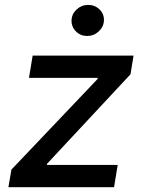

<svg xmlns="http://www.w3.org/2000/svg" viewBox="-20 -776 592 796"><path d="M14.9 0 27.3 -72.8 384.2 -448.2 385.7 -453.1H100.1L115.4 -545.5H533.7L521 -468L175.4 -97.3L174 -92.3H468L452.8 0ZM341.3 -626.8Q313.9 -626.8 294.9 -645.8Q275.9 -664.8 276.6 -691.4Q277.3 -718 297.8 -736.9Q318.2 -755.7 345.5 -755.7Q373.2 -755.7 392.6 -736.9Q411.9 -718 410.9 -691.4Q409.8 -664.8 389.4 -645.8Q369 -626.8 341.3 -626.8Z"/></svg>

Font: Inter UI Medium
Style: Italic
Weight: 500
Italic angle: 9.39999°
Designer: Rasmus Andersson
Foundry: rsms
Version: 3.2;8d6f07862